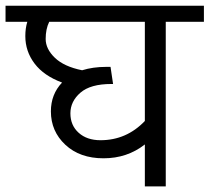

<svg xmlns="http://www.w3.org/2000/svg" viewBox="-35 -667 750 687"><path d="M483.3 0V-150.2Q420.1 -100.6 335.4 -100.6Q250.8 -100.6 198.9 -148.9Q147.1 -197.2 147.1 -268.5Q147.1 -329.6 187.1 -371.6Q121.8 -395.9 88.7 -439.6Q55.6 -483.3 55.6 -537.9Q55.6 -565.7 62.7 -589H-15.2V-646.6H694.6V-589H558.1V0ZM324.6 -165.3Q417.6 -165.3 483.3 -234.1V-589H141.1Q128.4 -563.2 128.4 -527.6Q128.4 -491.9 161.3 -460.3Q194.1 -428.7 258.8 -415.6Q297.8 -427.7 344.3 -427.7H360.5L369.6 -366.5H363.5Q288.7 -366.5 252.8 -335.4Q216.9 -304.3 216.9 -261.4Q216.9 -218.4 246.5 -191.9Q276 -165.3 324.6 -165.3Z"/></svg>

Font: KhulaRegular
Style: Regular
Weight: 400
Designer: Erin McLaughlin, Steve Matteson
Version: Version 1.001;PS 1.0;hotconv 1.0.72;makeotf.lib2.5.5900; ttf